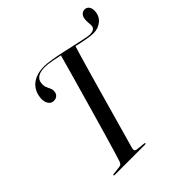

<svg xmlns="http://www.w3.org/2000/svg" viewBox="-205 -927 1078 1078"><g transform="rotate(-45 333.5 -388.5)"><path d="M246 -712Q267 -712 300.8 -706.5Q334.5 -701 373.2 -692.8Q412 -684.5 448.8 -676Q485.5 -667.5 513.8 -661.8Q542 -656 553.5 -656Q572 -656 582.2 -662Q592.5 -668 595 -680.5Q596.5 -691 594.5 -705.8Q592.5 -720.5 594.5 -737Q596 -755.5 606.5 -766.2Q617 -777 632.5 -777Q647 -777 657 -765Q667 -753 666.5 -732Q666 -693.5 638.8 -670Q611.5 -646.5 573.5 -646.5Q553 -646.5 520 -652.5Q487 -658.5 448.2 -667.5Q409.5 -676.5 370.8 -685.2Q332 -694 299 -700Q266 -706 245.5 -706Q209 -706 190 -693.5Q171 -681 168 -659.5Q165 -639 170 -625.2Q175 -611.5 181.2 -599.5Q187.5 -587.5 186.5 -572.5Q186 -556 175 -545.5Q164 -535 145.5 -535.5Q124.5 -536 112.8 -557Q101 -578 107 -611.5Q111.5 -640.5 128.2 -663.2Q145 -686 174.8 -699Q204.5 -712 246 -712ZM270 -38.5Q267 -26.5 270.2 -20.5Q273.5 -14.5 284 -13.5L335.5 -8Q342 -7.5 342 -4Q342 -2 340.5 -1Q339 0 336 0H94Q91.5 0 89.8 -1Q88 -2 88 -3.5Q88 -6 90 -7Q92 -8 94.5 -8L144.5 -14Q154 -15 159.2 -20.5Q164.5 -26 168 -37.5Q176 -63 188.5 -104.2Q201 -145.5 215.8 -196.8Q230.5 -248 246.8 -304.5Q263 -361 279.2 -418Q295.5 -475 310.2 -527Q325 -579 337 -621.8Q349 -664.5 356.5 -692.5L451.5 -672.5Q442.5 -644 430.2 -602Q418 -560 403.2 -509Q388.5 -458 373 -402.8Q357.5 -347.5 342 -293Q326.5 -238.5 312.8 -189.5Q299 -140.5 288 -101.5Q277 -62.5 270 -38.5Z"/></g></svg>

Font: Fraunces 120pt
Style: Italic
Weight: 400
Italic angle: -16°
Version: Version 1.000;[b76b70a41]